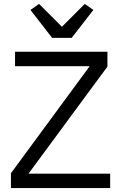

<svg xmlns="http://www.w3.org/2000/svg" viewBox="-20 -963 620 983"><path d="M347 -769 458 -912 414 -943 297 -826 180 -943 136 -912 247 -769ZM544 -74H126L530 -622V-698H57V-624H439L36 -76V0H544Z"/></svg>

Font: LVC Sans
Style: Regular
Weight: 400
Designer: Mike Abbink, Paul van der Laan, Pieter van Rosmalen
Foundry: Bold Monday
Version: Version 3.0